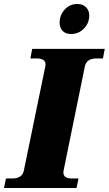

<svg xmlns="http://www.w3.org/2000/svg" viewBox="-45 -946 547 966"><path d="M255 -832Q255 -870 280.5 -898Q306 -926 344 -926Q372 -926 388 -909.5Q404 -893 404 -868Q404 -830 377.5 -802.5Q351 -775 313 -775Q285 -775 270 -790.5Q255 -806 255 -832ZM-15 -48H16Q67 -48 75 -88L183 -612Q184 -616 184 -622Q184 -652 139 -652H108L117 -700H482L473 -652H442Q390 -652 382 -612L275 -88Q274 -84 274 -78Q274 -63 284.5 -55.5Q295 -48 319 -48H350L340 0H-25Z"/></svg>

Font: Taviraj Black
Style: Italic
Weight: 900
Italic angle: -12°
Designer: Katatrad Team
Foundry: CadsonDemak
Version: Version 1.001